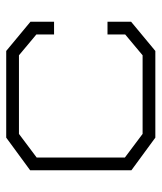

<svg xmlns="http://www.w3.org/2000/svg" viewBox="29 -547 520 618"><g transform="rotate(-90 289.0 -238.0)"><path d="M434 2H155L50 -75V-401L155 -478H434L528 -400V-324H487V-381L420 -437H167L91 -380V-96L167 -39H420L487 -95V-152H528V-76Z"/></g></svg>

Font: Turret Road Light
Style: Regular
Weight: 300
Designer: Noponies
Foundry: Noponies
Version: Version 1.001; ttfautohint (v1.8)